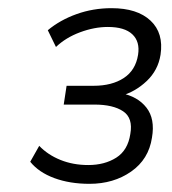

<svg xmlns="http://www.w3.org/2000/svg" viewBox="-20 -729 420 470"><path d="M199 -279Q151 -279 113 -293Q75 -307 54 -333L76 -372Q97 -350 128 -337.5Q159 -325 196 -325Q236 -325 264.5 -343Q293 -361 299 -401Q306 -440 281.5 -456.5Q257 -473 211 -473H136L143 -519H209Q254 -519 283 -538Q312 -557 318 -595Q323 -627 304 -645Q285 -663 244 -663Q211 -663 176 -650Q141 -637 117 -614L97 -655Q127 -680 167.5 -694.5Q208 -709 253 -709Q316 -709 348.5 -678.5Q381 -648 373 -595Q367 -557 339 -530.5Q311 -504 275 -494L276 -501Q317 -493 338.5 -465.5Q360 -438 352 -392Q344 -339 301 -309Q258 -279 199 -279Z"/></svg>

Font: Mulish ExtraLight Light
Style: Italic
Weight: 300
Italic angle: -9°
Version: Version 3.603